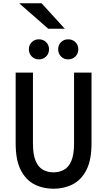

<svg xmlns="http://www.w3.org/2000/svg" viewBox="-20 -1145 656 1177"><path d="M308 12Q243.5 12 191 -14.8Q138.5 -41.5 107.2 -102.5Q76 -163.5 76 -266.5V-700H182V-266.5Q182 -196.5 198.8 -158Q215.5 -119.5 244 -104Q272.5 -88.5 308 -88.5Q343 -88.5 371.8 -104Q400.5 -119.5 417.2 -158Q434 -196.5 434 -266.5V-700H541V-266.5Q541 -164.5 510 -103.5Q479 -42.5 426 -15.2Q373 12 308 12ZM218.5 -781Q192 -781 174.5 -798.8Q157 -816.5 157 -843Q157 -869 174.5 -886.5Q192 -904 218.5 -904Q245 -904 262.8 -886.5Q280.5 -869 280.5 -843Q280.5 -816.5 262.8 -798.8Q245 -781 218.5 -781ZM398 -781Q371.5 -781 354 -798.8Q336.5 -816.5 336.5 -843Q336.5 -869 354 -886.5Q371.5 -904 398 -904Q424.5 -904 442.2 -886.5Q460 -869 460 -843Q460 -816.5 442.2 -798.8Q424.5 -781 398 -781ZM275.5 -969 97.5 -1125H235L377 -969Z"/></svg>

Font: Overpass Mono Light SemiBold
Style: Regular
Weight: 600
Monospace: yes
Version: Version 4.000